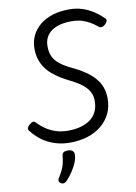

<svg xmlns="http://www.w3.org/2000/svg" viewBox="-122 -979 957 1347"><g transform="rotate(-10 357.0 -305.5)"><path d="M313 19Q268 19 228 9Q188 -1 154 -19Q120 -37 92.5 -61Q65 -85 44 -113Q35 -124 39.5 -134.5Q44 -145 55 -155Q69 -167 79.5 -170Q90 -173 101 -161Q124 -136 155 -114.5Q186 -93 225.5 -79.5Q265 -66 313 -66Q362 -66 402 -76.5Q442 -87 471.5 -108Q501 -129 517.5 -162.5Q534 -196 534 -240Q534 -269 524 -293Q514 -317 495.5 -337Q477 -357 450 -374.5Q423 -392 387 -410Q354 -426 323.5 -445Q293 -464 267 -486Q241 -508 222 -535.5Q203 -563 192 -597Q181 -631 181 -674Q181 -724 201 -766Q221 -808 259 -839Q297 -870 349.5 -886.5Q402 -903 468 -903Q520 -903 563 -888.5Q606 -874 641.5 -850.5Q677 -827 705 -799Q716 -789 713.5 -778Q711 -767 698 -755Q687 -744 675 -741.5Q663 -739 653 -746Q629 -766 603 -782Q577 -798 544.5 -808Q512 -818 467 -818Q425 -818 389 -809Q353 -800 327.5 -782Q302 -764 288 -737Q274 -710 274 -674Q274 -641 282.5 -615Q291 -589 309.5 -568Q328 -547 358 -527.5Q388 -508 430 -489Q474 -468 510 -443Q546 -418 572.5 -388Q599 -358 612.5 -321.5Q626 -285 626 -240Q626 -181 603 -133.5Q580 -86 538 -51.5Q496 -17 439 1Q382 19 313 19ZM201 288Q189 281 187 270.5Q185 260 193 248Q210 221 220.5 199Q231 177 236.5 154Q242 131 245 101Q246 84 257 77Q268 70 287 70Q310 70 321.5 81Q333 92 331 111Q330 136 318 164.5Q306 193 288 220.5Q270 248 249 272Q237 286 225.5 290.5Q214 295 201 288Z"/></g></svg>

Font: Playwrite DE SAS
Style: Regular
Weight: 400
Designer: Veronika Burian, José Scaglione
Foundry: TypeTogether
Version: Version 1.002